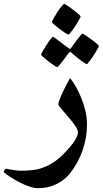

<svg xmlns="http://www.w3.org/2000/svg" viewBox="-90 -679 534 997"><path d="M361.8 -33.7Q361.8 0.5 356 35.2Q350.1 69.8 338.4 103Q326.7 136.2 309.6 167Q292.5 197.8 270.5 225.1Q258.3 239.7 241.7 252.9Q225.1 266.1 204.3 276.4Q183.6 286.6 158.9 292.5Q134.3 298.3 105.5 298.3Q89.8 298.3 71 292.5Q52.2 286.6 33 278.1Q13.7 269.5 -5.1 258.8Q-23.9 248 -38.3 238.8Q-52.7 229.5 -61.5 222.4Q-70.3 215.3 -70.3 213.4Q-70.3 209.5 -65.4 203.4Q-60.5 197.3 -57.1 197.3Q-56.6 197.3 -48.8 199Q-41 200.7 -29.8 202.4Q-18.6 204.1 -5.1 205.8Q8.3 207.5 22 207.5Q52.2 207.5 80.3 204.1Q108.4 200.7 134.8 190.9Q161.1 181.2 186.5 164.8Q211.9 148.4 237.8 122.6Q278.8 81.5 296.9 53.2Q314.9 24.9 314.9 7.8Q314.9 -1 307.4 -14.4Q299.8 -27.8 288.6 -42.5Q277.3 -57.1 263.9 -72.5Q250.5 -87.9 239.3 -101.1Q228 -114.3 220.5 -123.8Q212.9 -133.3 212.9 -137.2Q212.9 -143.1 217 -155.3Q221.2 -167.5 227.5 -182.4Q233.9 -197.3 241.7 -212.6Q249.5 -228 256.3 -241.2Q263.2 -254.4 267.8 -263.2Q272.5 -272 273.9 -273.4Q289.6 -254.9 304.9 -227.3Q320.3 -199.7 333 -168Q345.7 -136.2 353.8 -101.8Q361.8 -67.4 361.8 -33.7ZM179.7 -564.5Q179.7 -568.4 188.2 -583.5Q196.8 -598.6 207.5 -615.5Q218.3 -632.3 229 -645.5Q239.7 -658.7 243.7 -658.7Q245.1 -658.7 252.2 -654.5Q259.3 -650.4 268.6 -643.8Q277.8 -637.2 288.3 -629.2Q298.8 -621.1 307.9 -614Q316.9 -606.9 322.8 -601.1Q328.6 -595.2 328.6 -593.3Q328.6 -590.8 324.5 -583.3Q320.3 -575.7 314.2 -564.9Q308.1 -554.2 300.3 -542.5Q292.5 -530.8 285.4 -521.5Q278.3 -512.2 272.9 -505.9Q267.6 -499.5 265.6 -499.5Q261.7 -499.5 247.8 -508.5Q233.9 -517.6 218.8 -529.1Q203.6 -540.5 191.7 -550.8Q179.7 -561 179.7 -564.5ZM207.5 -330.6Q203.6 -330.6 190.2 -339.6Q176.8 -348.6 161.9 -360.1Q147 -371.6 135.3 -382.1Q123.5 -392.6 123.5 -395Q123.5 -398.9 132.1 -413.8Q140.6 -428.7 151.1 -445.1Q161.6 -461.4 171.6 -474.6Q181.6 -487.8 185.1 -487.8Q187 -487.8 200 -478.5Q212.9 -469.2 227.5 -458L266.1 -428.7Q270.5 -425.3 274.4 -425.3Q276.4 -425.3 279.8 -430.7Q294.4 -450.7 306.2 -467.3Q316.4 -481.4 326.2 -492.9Q335.9 -504.4 338.9 -504.4Q340.3 -504.4 347.2 -500.2Q354 -496.1 363.5 -489.3Q373 -482.4 383.5 -474.9Q394 -467.3 402.8 -460.2Q411.6 -453.1 417.5 -447.5Q423.3 -441.9 423.3 -439.9Q423.3 -437.5 419.2 -429.7Q415 -421.9 408.7 -411.4Q402.3 -400.9 394.8 -389.2Q387.2 -377.4 380.1 -368.2Q373 -358.9 367.9 -352.5Q362.8 -346.2 361.8 -346.2Q356.4 -346.2 343.8 -355.2Q331.1 -364.3 316.9 -375Q300.3 -387.7 281.7 -404.8Q277.8 -409.2 274.4 -409.2Q270.5 -409.2 266.1 -402.8L239.3 -366.7Q228.5 -353 219.2 -341.8Q210 -330.6 207.5 -330.6Z"/></svg>

Font: Accordance
Style: Bold
Weight: 700
Version: Version 1.2 (build January 31, 2020) Miklal Software Solutio